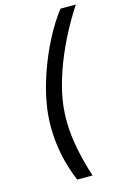

<svg xmlns="http://www.w3.org/2000/svg" viewBox="-135 -831 667 1029"><g transform="rotate(-15 198.0 -317.0)"><path d="M106.9 -295.9Q120.1 -375.5 150.4 -462.9Q180.7 -550.3 222.4 -630.9Q264.2 -711.4 310.5 -771H395.5Q345.2 -694.3 304 -611.6Q262.7 -528.8 234.9 -448Q207 -367.2 195.3 -296.4Q184.6 -231.4 186.5 -164.6Q188.5 -97.7 202.9 -23.7Q217.3 50.3 245.1 137.2H160.2Q115.2 30.3 102.1 -79.6Q88.9 -189.5 106.9 -295.9Z"/></g></svg>

Font: Inter 16pt
Style: Italic
Weight: 400
Italic angle: -9.3988°
Version: Version 4.001;git-66647c0bb